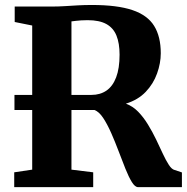

<svg xmlns="http://www.w3.org/2000/svg" viewBox="-20 -770 769 790"><path d="M38.5 0V-61L112.5 -72V-665L40.5 -679.5V-743H189Q221 -743 247.8 -744.8Q274.5 -746.5 300.8 -748Q327 -749.5 358.5 -749.5Q462.5 -749.5 524.8 -728.5Q587 -707.5 614.2 -663.5Q641.5 -619.5 641.5 -551Q641.5 -510 626.2 -467.5Q611 -425 579.5 -392Q548 -359 498 -343.5Q526.5 -333 548.8 -310Q571 -287 589.2 -257Q607.5 -227 622.5 -195.8Q637.5 -164.5 650.2 -137Q663 -109.5 674.8 -91.5Q686.5 -73.5 698.5 -70.5L728.5 -60.5V0H548Q535.5 0 522.5 -21Q509.5 -42 496 -75.8Q482.5 -109.5 468 -148Q453.5 -186.5 437.5 -222.8Q421.5 -259 404.5 -284.8Q387.5 -310.5 368.5 -317.5H39.5V-379.5H356.5Q392 -379.5 418 -397.2Q444 -415 458 -452Q472 -489 472 -545Q472 -592 459.2 -623.5Q446.5 -655 417.8 -671Q389 -687 340.5 -687Q326.5 -687 314.2 -686.2Q302 -685.5 292 -684.2Q282 -683 274 -682V-72L363.5 -61V0Z"/></svg>

Font: Merriweather 24pt ExtraBold
Style: Regular
Weight: 800
Version: Version 2.100